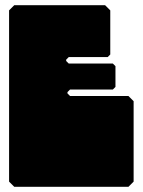

<svg xmlns="http://www.w3.org/2000/svg" viewBox="-20 -720 550 740"><path d="M35 0 15 -20V-680L35 -700H385L405 -680V-510L395 -500H245L235 -490V-485L245 -475H415L425 -465V-385L415 -375H250L240 -365V-360L250 -350H475L495 -330V-20L475 0Z"/></svg>

Font: GTL001
Style: Regular
Weight: 400
Designer: Eli Heuer
Foundry: GTL Type Label
Version: Version 0.100; ttfautohint (v1.8.4.7-5d5b)